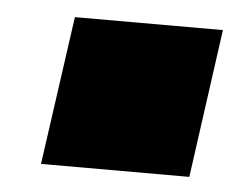

<svg xmlns="http://www.w3.org/2000/svg" viewBox="-32 -410 414 325"><g transform="rotate(5 175.0 -248.0)"><path d="M48 -121H300L335 -373.5H83.5Z"/></g></svg>

Font: HK Grotesk
Style: Bold Italic
Weight: 700
Italic angle: -16°
Designer: Alfredo Marco Pradil
Foundry: Hanken Design Co.
Version: Version 3.001;FEAKit 1.0